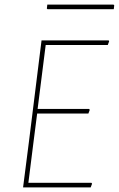

<svg xmlns="http://www.w3.org/2000/svg" viewBox="-20 -812 515 832"><path d="M143 -340H366L369 -336L363 -320H141L125 -195L103 -20H376L379 -16L373 0H80L105 -195L160 -637H451L453 -633L447 -617H178ZM475 -789 473 -772H186L183 -775L185 -792H472Z"/></svg>

Font: Luna Sans Thin
Style: Italic
Weight: 250
Italic angle: -7°
Designer: Juan Pablo del Peral
Foundry: Huerta Tipografica
Version: Version 2.001; ttfautohint (v1.5)